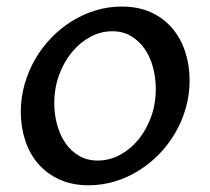

<svg xmlns="http://www.w3.org/2000/svg" viewBox="-20 -547 632 577"><path d="M246.6 9.8Q196.8 9.8 158.7 -7.6Q120.6 -24.9 94.7 -54.9Q68.8 -85 55.7 -125.2Q42.5 -165.5 42.5 -210.9Q42.5 -253.9 54 -293.9Q65.4 -334 85.7 -369.1Q106 -404.3 134.3 -433.6Q162.6 -462.9 196.3 -483.6Q230 -504.4 267.8 -515.9Q305.7 -527.3 345.7 -527.3Q396 -527.3 434.1 -509.8Q472.2 -492.2 497.8 -461.9Q523.4 -431.6 536.6 -391.4Q549.8 -351.1 549.8 -305.7Q549.8 -262.2 538.3 -222.2Q526.9 -182.1 506.3 -147Q485.8 -111.8 457.5 -83Q429.2 -54.2 395.5 -33.4Q361.8 -12.7 324 -1.5Q286.1 9.8 246.6 9.8ZM273.9 -64.5Q308.1 -64.5 339.6 -81.1Q371.1 -97.7 395.3 -126.7Q419.4 -155.8 433.8 -195.1Q448.2 -234.4 448.2 -279.8Q448.2 -313 439.9 -344.2Q431.6 -375.5 415 -399.7Q398.4 -423.8 374 -438.5Q349.6 -453.1 317.4 -453.1Q283.2 -453.1 251.7 -436.3Q220.2 -419.4 196 -390.1Q171.9 -360.8 157.5 -321.3Q143.1 -281.7 143.1 -236.8Q143.1 -203.6 151.6 -172.4Q160.2 -141.1 176.5 -117.2Q192.9 -93.3 217.3 -78.9Q241.7 -64.5 273.9 -64.5Z"/></svg>

Font: Proza Libre
Style: Italic
Weight: 400
Designer: Jasper de Waard
Foundry: Jasper de Waard
Version: Version 1.000; ttfautohint (v1.4.1.8-43bc)